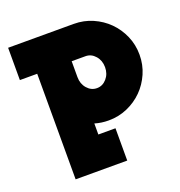

<svg xmlns="http://www.w3.org/2000/svg" viewBox="-127 -808 860 916"><g transform="rotate(-20 303.0 -350.0)"><path d="M14 -536V-700H347Q398 -700 442.5 -680.5Q487 -661 520 -628Q553 -595 572.5 -550.5Q592 -506 592 -455Q592 -404 572.5 -359.5Q553 -315 520 -282Q487 -249 442.5 -229.5Q398 -210 347 -210Q310 -210 277 -220V-164H364V0H102V-536ZM277 -536V-455Q277 -421 297.5 -397.5Q318 -374 347 -374Q376 -374 396.5 -397.5Q417 -421 417 -455Q417 -489 396.5 -512.5Q376 -536 347 -536Z"/></g></svg>

Font: Aoudax Cyrillic
Style: Regular
Weight: 400
Designer: William Zhang
Foundry: William Zhang
Version: Version 1.00 June 4, 2021, initial release